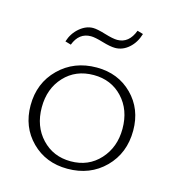

<svg xmlns="http://www.w3.org/2000/svg" viewBox="-94 -678 698 763"><g transform="rotate(15 255.5 -297.0)"><path d="M137 -476 113 -483Q124 -518 150.5 -540.5Q177 -563 206 -563Q223 -563 257.5 -552.5Q292 -542 310 -542Q358 -542 379 -598L403 -591Q392 -554 366.5 -531.5Q341 -509 310 -509Q290 -509 256.5 -519Q223 -529 206 -529Q157 -529 137 -476ZM251 4Q162 4 103.5 -54.5Q45 -113 45 -202Q45 -294 106.5 -354.5Q168 -415 261 -415Q349 -415 407 -357Q465 -299 465 -210Q465 -117 404.5 -56.5Q344 4 251 4ZM256 -28Q329 -28 375.5 -79Q422 -130 422 -206Q422 -284 375.5 -333.5Q329 -383 257 -383Q183 -383 136.5 -333Q90 -283 90 -206Q90 -128 137 -78Q184 -28 256 -28Z"/></g></svg>

Font: EauTest Light
Style: Regular
Weight: 300
Designer: Christian Thalmann (Catharsis Fonts)
Version: Version 0.001;PS 000.001;hotconv 1.0.88;makeotf.lib2.5.64775